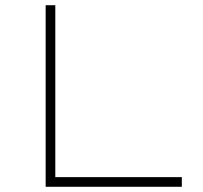

<svg xmlns="http://www.w3.org/2000/svg" viewBox="-20 -716 780 736"><path d="M155 0V-696H192V-37H677V0Z"/></svg>

Font: M Major Mono Display
Style: Regular
Weight: 400
Designer: Emre Parlak
Foundry: Emre Parlak
Version: Version 2.000; ttfautohint (v1.8) -l 8 -r 50 -G 200 -x 14 -D